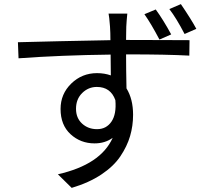

<svg xmlns="http://www.w3.org/2000/svg" viewBox="-20 -847 1040 932"><path d="M598 -781Q597 -775 595 -748.5Q593 -722 593 -718Q593 -712 592.5 -690Q592 -668 592 -653H607Q678 -653 782 -652.5Q886 -652 900 -652L899 -577Q787 -583 606 -583H592Q592 -512 594 -418Q626 -366 626 -290Q626 -236 611.5 -186.5Q597 -137 564.5 -88.5Q532 -40 472 0Q412 40 328 65L261 -1Q469 -48 527 -178Q490 -151 439 -151Q371 -151 322.5 -195.5Q274 -240 274 -318Q274 -391 326 -441.5Q378 -492 451 -492Q487 -492 518 -481Q518 -495 517.5 -529.5Q517 -564 517 -582Q276 -579 70 -564L67 -642Q107 -643 269.5 -647Q432 -651 516 -652Q516 -663 515.5 -686.5Q515 -710 514 -718Q510 -769 507 -781ZM349 -319Q349 -274 378.5 -247Q408 -220 451 -220Q496 -220 521 -256.5Q546 -293 540 -361Q517 -425 450 -425Q409 -425 379 -395.5Q349 -366 349 -319ZM736 -801Q773 -750 811 -680L754 -655Q713 -733 681 -778ZM858 -827Q909 -752 933 -707L876 -682Q836 -759 802 -803Z"/></svg>

Font: Noto Sans SC
Style: Regular
Weight: 400
Designer: Ryoko NISHIZUKA  (kana, bopomofo & ideographs); Paul D. Hunt (Latin, Greek & Cyrillic); Sandoll Communications , Soo-you
Foundry: Adobe
Version: Version 2.002;hotconv 1.0.116;makeotfexe 2.5.65601